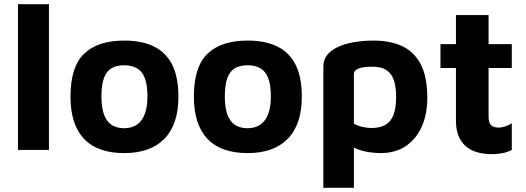

<svg xmlns="http://www.w3.org/2000/svg" viewBox="-20 -717 2514 918"><path d="M214 0H66V-697H214Z M574 15Q446 15 381.5 -53.5Q317 -122 317 -255Q317 -398 382.5 -460.5Q448 -523 574 -523Q659 -523 716.5 -494.5Q774 -466 803.5 -407Q833 -348 833 -255Q833 -122 766 -53.5Q699 15 574 15ZM574 -104Q611 -104 635.5 -121.5Q660 -139 672.5 -172.5Q685 -206 685 -255Q685 -311 672.5 -343.5Q660 -376 635 -390.5Q610 -405 574 -405Q536 -405 512 -390Q488 -375 476.5 -342.5Q465 -310 465 -255Q465 -179 491.5 -141.5Q518 -104 574 -104Z M1164 15Q1036 15 971.5 -53.5Q907 -122 907 -255Q907 -398 972.5 -460.5Q1038 -523 1164 -523Q1249 -523 1306.5 -494.5Q1364 -466 1393.5 -407Q1423 -348 1423 -255Q1423 -122 1356 -53.5Q1289 15 1164 15ZM1164 -104Q1201 -104 1225.5 -121.5Q1250 -139 1262.5 -172.5Q1275 -206 1275 -255Q1275 -311 1262.5 -343.5Q1250 -376 1225 -390.5Q1200 -405 1164 -405Q1126 -405 1102 -390Q1078 -375 1066.5 -342.5Q1055 -310 1055 -255Q1055 -179 1081.5 -141.5Q1108 -104 1164 -104Z M1799 15Q1784 15 1755 12Q1726 9 1695 -1.5Q1664 -12 1642 -34L1672 -81V181H1526V-399Q1526 -432 1545 -455Q1564 -478 1597 -493Q1630 -508 1673.5 -515.5Q1717 -523 1767 -523Q1843 -523 1900.5 -497.5Q1958 -472 1990.5 -412Q2023 -352 2023 -248Q2023 -170 1996 -110.5Q1969 -51 1919.5 -18Q1870 15 1799 15ZM1755 -105Q1795 -105 1821 -119Q1847 -133 1860.5 -165.5Q1874 -198 1874 -253Q1874 -299 1864 -331Q1854 -363 1829.5 -380.5Q1805 -398 1761 -398Q1713 -398 1692.5 -388.5Q1672 -379 1672 -364V-126Q1691 -115 1714 -110Q1737 -105 1755 -105Z M2334 20Q2246 20 2203 -21.5Q2160 -63 2160 -139V-392H2086V-506H2160V-645H2316V-506H2427V-392H2316V-158Q2316 -132 2327 -119.5Q2338 -107 2364 -107Q2379 -107 2397 -113Q2415 -119 2427 -128V0Q2406 11 2381.5 15.5Q2357 20 2334 20Z"/></svg>

Font: Maven Pro
Style: Bold
Weight: 700
Designer: Joe Prince
Foundry: Joe Prince
Version: Version 2.103